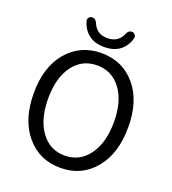

<svg xmlns="http://www.w3.org/2000/svg" viewBox="-166 -1061 1072 1196"><g transform="rotate(20 370.5 -462.5)"><path d="M57.6 -369.1Q57.6 -543 144.5 -645Q231.4 -747.1 371.1 -747.1Q510.7 -747.1 597.2 -645Q683.6 -543 683.6 -369.1Q683.6 -194.3 597.2 -90.8Q510.7 12.7 371.1 12.7Q231.4 12.7 144.5 -90.8Q57.6 -194.3 57.6 -369.1ZM371.1 -68.4Q469.7 -68.4 529.3 -150.4Q588.9 -232.4 588.9 -369.1Q588.9 -505.9 529.3 -585.9Q469.7 -666 371.1 -666Q271.5 -666 212.4 -585.9Q153.3 -505.9 153.3 -368.7Q153.3 -231.4 212.4 -149.9Q271.5 -68.4 371.1 -68.4ZM212.9 -904.3Q211.9 -907.2 211.9 -911.1Q211.9 -918 216.8 -924.8Q223.6 -934.6 236.3 -936.5Q238.3 -936.5 241.2 -936.5Q249 -936.5 256.8 -931.6Q266.6 -924.8 271.5 -914.1Q296.9 -846.7 370.6 -846.7Q444.3 -846.7 470.7 -914.1Q474.6 -924.8 484.4 -931.6Q492.2 -936.5 501 -936.5Q503.9 -936.5 505.9 -936.5Q517.6 -934.6 524.4 -924.8Q529.3 -918 529.3 -911.1Q529.3 -907.2 528.3 -904.3Q515.6 -851.6 475.6 -819.8Q435.5 -788.1 371.1 -788.1Q306.6 -788.1 266.6 -819.8Q226.6 -851.6 212.9 -904.3Z"/></g></svg>

Font: Gen Jyuu GothicX Regular
Style: Regular
Weight: 400
Designer: [Source Han Sans]
Ryoko NISHIZUKA  (kana & ideographs); Paul D. Hunt (Latin, Greek & Cyrillic); Wenlong ZHANG  (bopomofo
Version: Version 1.002.20150607